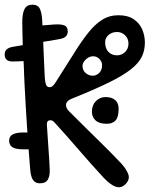

<svg xmlns="http://www.w3.org/2000/svg" viewBox="-24 -761 638 819"><path d="M105 -36Q97.5 -126 91.5 -216Q85.5 -306 81 -396Q80.5 -404.5 80.2 -412.2Q80 -420 79.5 -428Q79 -435 78.8 -442.2Q78.5 -449.5 78.5 -456Q78 -469 77.5 -481.2Q77 -493.5 76 -506Q76 -511.5 75.5 -517Q75 -522.5 74.8 -528Q74.5 -533.5 74 -539Q74 -544 73.8 -549.2Q73.5 -554.5 73.5 -559.8Q73.5 -565 73 -570Q72.5 -594 71.8 -618.5Q71 -643 71 -667Q71 -703 80.5 -722Q90 -741 114 -741Q138 -741 146.2 -723.2Q154.5 -705.5 156 -673Q158.5 -627.5 160.2 -582.8Q162 -538 163.8 -498.8Q165.5 -459.5 167 -431Q168 -412.5 172 -400.8Q176 -389 188 -389Q195.5 -389 201.5 -394.8Q207.5 -400.5 214 -411Q257 -478 289.8 -530.8Q322.5 -583.5 351.5 -620.2Q380.5 -657 411.5 -676.5Q442.5 -696 481 -696Q521 -696 546 -679.2Q571 -662.5 582.5 -635.8Q594 -609 594 -579Q594 -546.5 581 -519.2Q568 -492 534.2 -465.2Q500.5 -438.5 439.2 -408.5Q378 -378.5 282 -340Q259.5 -331 257.8 -316Q256 -301 271 -286Q308 -248.5 345.2 -212.2Q382.5 -176 419.2 -139.5Q456 -103 492 -65Q514.5 -41 523 -18.2Q531.5 4.5 511 25Q492.5 43 470 35.5Q447.5 28 419 -2Q366.5 -58.5 315.2 -118.2Q264 -178 210 -237Q205 -243 200.8 -245.5Q196.5 -248 191 -248Q174.5 -248 176 -228Q179 -175.5 182.5 -131Q186 -86.5 188 -40Q189.5 -11.5 180.2 4.8Q171 21 146 21Q127.5 21 117.5 7.5Q107.5 -6 105 -36ZM431 -233Q399.5 -233 383.8 -247.2Q368 -261.5 368 -284.5Q368 -312.5 385.2 -329.8Q402.5 -347 425.5 -347Q453 -347 467.5 -334Q482 -321 482 -297.5Q482 -261.5 469 -247.2Q456 -233 431 -233ZM371 -438Q387 -438 399.2 -450Q411.5 -462 411.5 -483.5Q411.5 -497 400.5 -509Q389.5 -521 373 -521Q356.5 -521 342.2 -507.5Q328 -494 328 -480Q328 -460.5 341.8 -449.2Q355.5 -438 371 -438ZM475 -525Q494.5 -525 509.2 -538.8Q524 -552.5 524 -575.5Q524 -596 509.8 -610.2Q495.5 -624.5 475 -624.5Q454 -624.5 439.2 -612Q424.5 -599.5 424.5 -581Q424.5 -553.5 439 -539.2Q453.5 -525 475 -525ZM460 -684Q461.5 -682.5 463 -681Q464.5 -679.5 466 -678Q470 -674.5 467.8 -669.5Q465.5 -664.5 461 -659Q456 -654 450.5 -651.5Q445 -649 442 -652Q440.5 -653.5 439.5 -654.5Q438.5 -655.5 437 -657Q432.5 -661.5 434 -667.8Q435.5 -674 440 -679Q444.5 -683.5 450.8 -685.2Q457 -687 460 -684ZM77 -196Q91.5 -196 105 -195.2Q118.5 -194.5 132 -192Q145.5 -190 151.8 -182.5Q158 -175 158 -157Q158 -140.5 150.8 -134.5Q143.5 -128.5 130 -126Q119.5 -124.5 105 -124.2Q90.5 -124 76 -124Q42.5 -124 28.8 -133.2Q15 -142.5 15 -161Q15 -180 31 -188Q47 -196 77 -196ZM143 -580 125 -650Q175.5 -654.5 206.2 -656.5Q237 -658.5 251 -652.5Q265 -646.5 265 -627Q265 -601 233 -594.8Q201 -588.5 143 -580ZM118 -575 136 -505Q60.5 -498.5 28.2 -498.8Q-4 -499 -4 -529Q-4 -554.5 28.2 -560.8Q60.5 -567 118 -575Z"/></svg>

Font: Kablammo
Style: Regular
Weight: 400
Designer: Travis Kochel, Lizy Gershenzon, Daria Petrova, Ethan Cohen
Foundry: Vectro Type Foundry
Version: Version 1.002